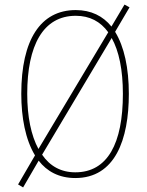

<svg xmlns="http://www.w3.org/2000/svg" viewBox="-20 -768 643 839"><path d="M543 -358C543 -470 523 -564 483 -629L546 -736L524 -748L467 -652C430 -698 378 -724 311 -724C157 -724 73 -594 73 -358C73 -255 91 -158 133 -89L59 38L81 51L149 -66C185 -19 238 10 309 10C483 10 543 -158 543 -358ZM99 -358C99 -569 168 -699 311 -699C372 -699 419 -674 453 -627L148 -117C116 -176 99 -258 99 -358ZM517 -358C517 -141 450 -15 309 -15C247 -15 198 -42 164 -92L468 -602C500 -545 517 -462 517 -358Z"/></svg>

Font: Noto Sans Gurmukhi Condensed Thin
Style: Regular
Weight: 100
Width: 3
Designer: Jelle Bosma - Monotype Design Team
Foundry: Monotype Imaging Inc.
Version: Version 2.004